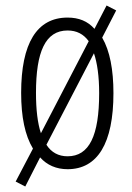

<svg xmlns="http://www.w3.org/2000/svg" viewBox="-20 -606 482 699"><path d="M393 -267C393 -352 380 -421 352 -469L403 -568L368 -586L324 -501C299 -529 267 -542 226 -542C114 -542 57 -448 57 -268C57 -180 71 -113 100 -65L37 55L72 73L126 -33C151 -5 185 10 226 10C335 10 393 -84 393 -267ZM111 -268C111 -417 145 -495 226 -495C259 -495 284 -482 303 -456L129 -121C117 -157 111 -206 111 -268ZM341 -267C341 -112 305 -37 226 -37C193 -37 167 -51 149 -79L322 -412C334 -377 341 -328 341 -267Z"/></svg>

Font: Noto Sans Devanagari ExtraCondensed Light
Style: Regular
Weight: 300
Width: 2
Designer: Jelle Bosma - Monotype Design Team
Foundry: Monotype Imaging Inc.
Version: Version 2.004